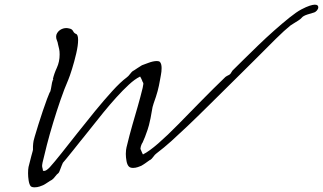

<svg xmlns="http://www.w3.org/2000/svg" viewBox="-20 -707 1381 821"><path d="M128 94Q116 94 111 89Q105 81 102.5 65Q100 49 100 34Q100 17 102 7Q110 -25 114 -40Q118 -55 119.5 -60Q121 -65 121 -66.5Q121 -68 121 -73Q121 -76 121 -81Q121 -86 122 -94Q122 -101 128.5 -123Q135 -145 144 -174Q153 -203 163 -232.5Q173 -262 181 -283.5Q189 -305 192 -311Q196 -315 198 -328Q200 -341 202.5 -353.5Q205 -366 209 -368Q206 -368 206 -368Q211 -391 223 -417Q235 -443 235 -474Q235 -488 233 -497Q231 -506 228 -518Q227 -526 223.5 -534Q220 -542 220 -550Q220 -555 221 -558Q226 -572 238 -579.5Q250 -587 264 -587Q269 -587 277 -585Q288 -583 292.5 -574Q297 -565 305 -562Q314 -559 314 -536Q314 -513 306 -478.5Q298 -444 288 -412Q278 -380 272 -366Q255 -327 238.5 -279Q222 -231 207 -181.5Q192 -132 180.5 -87.5Q169 -43 162 -12Q161 -7 160.5 -3Q160 1 160 3Q160 7 161 9.5Q162 12 163 17Q162 24 168 24Q178 24 193 8Q212 -13 243 -52Q274 -91 311 -138Q348 -185 386.5 -232Q425 -279 460 -317.5Q495 -356 522 -376Q529 -381 536 -390.5Q543 -400 550 -405V-404Q558 -409 568 -416Q578 -423 587 -428Q593 -430 614 -438Q635 -446 651 -446Q660 -446 664 -442Q671 -434 671 -416Q671 -401 668 -386Q665 -371 664 -364Q660 -340 654 -317.5Q648 -295 637 -265Q632 -252 628.5 -228Q625 -204 617 -172Q616 -167 611 -152Q606 -137 600 -121.5Q594 -106 590 -98Q586 -93 582.5 -82Q579 -71 582 -67Q583 -64 587.5 -54Q592 -44 592 -47Q618 -60 657 -94Q696 -128 742.5 -175.5Q789 -223 840.5 -275.5Q892 -328 944 -378Q951 -383 956 -385Q961 -387 965 -391Q967 -393 970.5 -399.5Q974 -406 978 -409Q994 -425 1022 -452.5Q1050 -480 1083.5 -512.5Q1117 -545 1152 -576Q1187 -607 1217.5 -631.5Q1248 -656 1269 -667Q1290 -678 1304 -682.5Q1318 -687 1326 -687Q1341 -687 1341 -676Q1341 -669 1335 -662Q1329 -655 1321 -653Q1313 -651 1294.5 -645Q1276 -639 1270 -631Q1266 -626 1256 -619.5Q1246 -613 1236 -607Q1226 -601 1222 -598Q1197 -578 1160 -541.5Q1123 -505 1084 -465.5Q1045 -426 1014 -396Q932 -315 876.5 -260Q821 -205 782 -168Q743 -131 712.5 -103.5Q682 -76 649 -51Q642 -46 635.5 -36.5Q629 -27 621 -22V-23Q614 -18 603.5 -10.5Q593 -3 584 2Q580 4 569.5 7.5Q559 11 549 11Q537 11 531 5Q524 -2 521 -18Q518 -34 518 -49Q518 -58 519 -65.5Q520 -73 521 -77Q534 -131 546 -172.5Q558 -214 569 -252Q580 -290 590 -331Q593 -345 593 -348Q593 -352 592 -353.5Q591 -355 589 -359Q588 -363 583 -373Q578 -383 578 -379Q557 -369 531 -345Q505 -321 477 -290Q449 -259 422.5 -226.5Q396 -194 374.5 -166.5Q353 -139 339 -122Q336 -119 323.5 -103Q311 -87 294.5 -66.5Q278 -46 265 -30Q252 -14 249 -11Q248 -9 244 0.5Q240 10 236.5 20Q233 30 230 33Q223 38 216 47.5Q209 57 202 62Q194 66 184 73Q174 80 164 85Q160 87 149.5 90.5Q139 94 128 94Z"/></svg>

Font: Vujahday Script
Style: Regular
Weight: 400
Designer: Robert E. Leuschke
Foundry: Robert E. Leuschke
Version: Version 1.010; ttfautohint (v1.8.3)